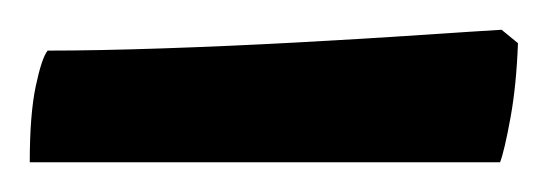

<svg xmlns="http://www.w3.org/2000/svg" viewBox="-20 -674 368 129"><path d="M0 -565Q0 -597 4 -616Q8 -635 12 -640Q45 -640 89.5 -641.5Q134 -643 180 -645.5Q226 -648 263 -650.5Q300 -653 317 -654L328 -645Q327 -617 323 -595Q319 -573 316 -565Z"/></svg>

Font: Texturina Medium 12pt ExtraBold
Style: Regular
Weight: 800
Version: Version 1.002